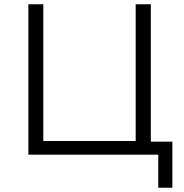

<svg xmlns="http://www.w3.org/2000/svg" viewBox="-20 -725 861 900"><path d="M722 155V0H113V-705H183V-64H616V-705H687V-61H788V155Z"/></svg>

Font: Nunito Sans 7pt Light
Style: Regular
Weight: 300
Designer: Vernon Adams
Foundry: Vernon Adams
Version: Version 3.101;gftools[0.9.27]